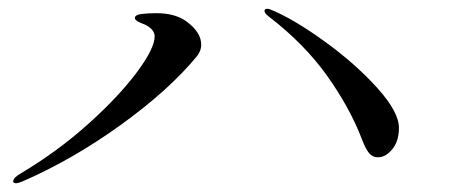

<svg xmlns="http://www.w3.org/2000/svg" viewBox="-20 -553 1040 437"><path d="M803 -238Q776 -308 724.5 -380.5Q673 -453 591 -516Q582 -523 582 -528Q582 -533 588 -533Q593 -533 599 -530Q651 -508 720.5 -457.5Q790 -407 839 -352.5Q888 -298 888 -262Q888 -232 873 -213.5Q858 -195 840 -195Q828 -195 820 -204.5Q812 -214 803 -238ZM10 -140Q10 -148 25 -157Q111 -208 181 -271Q251 -334 291.5 -388.5Q332 -443 332 -470Q332 -486 310 -497Q305 -499 300 -501Q295 -503 291 -506Q287 -509 287 -512Q287 -519 301 -521Q315 -523 336 -523Q380 -523 406 -503Q438 -479 438 -451Q438 -438 429 -426Q366 -349 256 -269.5Q146 -190 31 -140Q21 -136 17 -136Q10 -136 10 -140Z"/></svg>

Font: Shippori Mincho B1
Style: Regular
Weight: 400
Designer: FONTDASU
Foundry: FONTDASU / Google Inc. / but / Adobe
Version: Version 3.110; ttfautohint (v1.8.3)